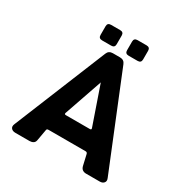

<svg xmlns="http://www.w3.org/2000/svg" viewBox="-226 -1225 1366 1411"><g transform="rotate(30 457.0 -519.5)"><path d="M536 -907Q506 -907 506 -936V-1010Q506 -1039 536 -1039H612Q642 -1039 642 -1010V-936Q642 -907 612 -907ZM311 -907Q281 -907 281 -936V-1010Q281 -1039 311 -1039H388Q418 -1039 418 -1010V-936Q418 -907 388 -907ZM698 0Q681 0 668.5 -8.5Q656 -17 651 -36L630 -127Q627 -141 613 -141H301Q290 -141 287 -138Q284 -135 283 -131L266 -35Q263 -16 249.5 -8Q236 0 219 0H99Q74 0 62.5 -14.5Q51 -29 61 -52L380 -834Q392 -865 427 -865H487Q522 -865 534 -834L852 -52Q862 -29 850 -14.5Q838 0 815 0ZM457 -635 345 -311Q341 -298 355 -298H559Q573 -298 569 -311Z"/></g></svg>

Font: OpenDyslexic3
Style: Bold
Weight: 700
Designer: Abelardo Gonzalez
Version: Version 1.000;PS 001.001;hotconv 1.0.56